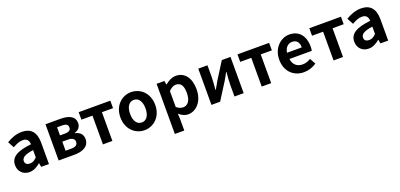

<svg xmlns="http://www.w3.org/2000/svg" viewBox="15 -1573 5802 2788"><g transform="rotate(-20 2916.5 -179.5)"><path d="M217 14C281 14 337 -17 386 -60H389L400 0H520V-327C520 -492 448 -574 305 -574C217 -574 139 -541 71 -500L124 -403C176 -434 226 -456 278 -456C347 -456 370 -415 373 -359C148 -335 51 -272 51 -152C51 -57 117 14 217 14ZM265 -101C222 -101 191 -120 191 -164C191 -215 237 -250 373 -269V-156C338 -121 308 -101 265 -101Z M902 -560H670V0H914C1042 0 1144 -46 1144 -161C1144 -237 1096 -276 1028 -292V-297C1092 -316 1122 -362 1122 -414C1122 -522 1026 -560 902 -560ZM890 -336H813V-461H892C956 -461 981 -438 981 -398C981 -359 955 -336 890 -336ZM905 -99H813V-239H902C970 -239 1001 -210 1001 -170C1001 -127 973 -99 905 -99Z M1183 -444H1354V0H1500V-444H1672V-560H1183Z M1995 14C2135 14 2264 -95 2264 -279C2264 -466 2135 -574 1995 -574C1855 -574 1726 -466 1726 -279C1726 -95 1855 14 1995 14ZM1995 -106C1919 -106 1876 -174 1876 -279C1876 -387 1919 -454 1995 -454C2071 -454 2114 -387 2114 -279C2114 -174 2071 -106 1995 -106Z M2507 -560H2387V215H2533V45L2529 -47C2572 -8 2619 14 2668 14C2791 14 2906 -97 2906 -289C2906 -461 2824 -574 2686 -574C2626 -574 2568 -542 2521 -502H2517ZM2635 -107C2604 -107 2569 -118 2533 -149V-395C2572 -434 2605 -453 2644 -453C2721 -453 2755 -395 2755 -287C2755 -163 2703 -107 2635 -107Z M3173 -560H3031V0H3165L3329 -259C3348 -291 3377 -345 3396 -377H3400C3393 -305 3387 -233 3387 -176V0H3529V-560H3395L3231 -300C3215 -268 3182 -214 3164 -183H3160C3165 -252 3173 -327 3173 -383Z M3637 -444H3808V0H3954V-444H4126V-560H3637Z M4458 14C4530 14 4598 -9 4654 -48L4604 -138C4564 -113 4525 -99 4478 -99C4394 -99 4335 -147 4323 -239H4668C4672 -252 4675 -279 4675 -306C4675 -461 4595 -574 4441 -574C4308 -574 4180 -460 4180 -279C4180 -95 4302 14 4458 14ZM4549 -336H4321C4332 -417 4384 -460 4443 -460C4515 -460 4549 -412 4549 -336Z M4747 -444H4918V0H5064V-444H5236V-560H4747Z M5459 14C5523 14 5579 -17 5628 -60H5631L5642 0H5762V-327C5762 -492 5690 -574 5547 -574C5459 -574 5381 -541 5313 -500L5366 -403C5418 -434 5468 -456 5520 -456C5589 -456 5612 -415 5615 -359C5390 -335 5293 -272 5293 -152C5293 -57 5359 14 5459 14ZM5507 -101C5464 -101 5433 -120 5433 -164C5433 -215 5479 -250 5615 -269V-156C5580 -121 5550 -101 5507 -101Z"/></g></svg>

Font: Spoqa Han Sans Neo Bold
Style: Bold
Weight: 700
Designer: [Spoqa Han Sans Neo] Dong-huui Kim  Younghwa Kang  Yujin Lee  [Noto Sans] Ryoko NISHIZUKA  (kana & ideographs); Paul D. 
Foundry: Spoqa (http://www.spoqa-han-sans.com)
Version: Version 1.100;hotconv 1.0.109;makeotfexe 2.5.65596